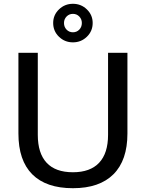

<svg xmlns="http://www.w3.org/2000/svg" viewBox="-20 -983 768 1011"><path d="M77 -280V-705H179V-273Q179 -176 225.5 -126Q272 -76 364 -76Q455 -76 502 -126Q549 -176 549 -273V-705H651V-280Q651 -139 577.5 -65.5Q504 8 364 8Q223 8 150 -65Q77 -138 77 -280ZM260 -862Q260 -904 290.5 -933.5Q321 -963 364 -963Q407 -963 437.5 -933.5Q468 -904 468 -862Q468 -819 437.5 -789.5Q407 -760 364 -760Q321 -760 290.5 -789.5Q260 -819 260 -862ZM411 -862Q411 -882 397.5 -896Q384 -910 364 -910Q344 -910 330.5 -896Q317 -882 317 -862Q317 -841 330.5 -827Q344 -813 364 -813Q384 -813 397.5 -827Q411 -841 411 -862Z"/></svg>

Font: wassup Sans
Style: Medium
Weight: 600
Version: Version 2.001